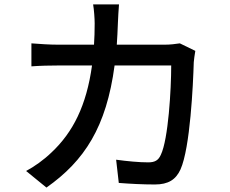

<svg xmlns="http://www.w3.org/2000/svg" viewBox="-20 -813 1040 868"><path d="M863 -583 793 -617C773 -614 750 -611 724 -611H508C510 -642 512 -675 513 -709C514 -733 516 -770 518 -793H401C405 -770 408 -729 408 -707C408 -673 407 -641 405 -611H244C205 -611 160 -614 122 -617V-513C160 -516 207 -517 244 -517H396C371 -336 310 -215 213 -124C178 -90 134 -59 98 -40L190 35C362 -86 461 -239 498 -517H754C754 -409 741 -183 707 -113C696 -88 680 -79 650 -79C609 -79 556 -84 505 -91L517 14C568 18 626 21 680 21C741 21 775 -1 796 -47C840 -145 853 -431 856 -532C857 -544 860 -566 863 -583Z"/></svg>

Font: ChiuKong Gothic CL Medium
Style: Regular
Weight: 500
Designer: Ryoko NISHIZUKA 西塚涼子 (kana, bopomofo & ideographs); Paul D. Hunt (Latin, Greek & Cyrillic); Sandoll Communications 산돌커뮤니
Foundry: Adobe
Version: Version 1.300